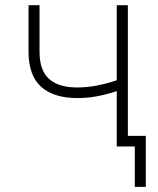

<svg xmlns="http://www.w3.org/2000/svg" viewBox="-20 -566 612 742"><path d="M278.8 -187Q187.5 -187 138.9 -230.7Q90.3 -274.4 90.3 -366.2V-545.9H132.8V-366.2Q132.8 -293 170.2 -260.5Q207.5 -228 277.3 -228Q316.9 -228 354.7 -235.4Q392.6 -242.7 431.2 -255.9V-545.9H474.1V0H431.2V-213.9Q387.7 -199.7 352.1 -193.4Q316.4 -187 278.8 -187ZM501 156.2V0H453.6V-41H543.5V156.2Z"/></svg>

Font: Inter Extra Light
Style: Regular
Weight: 200
Designer: Rasmus Andersson
Foundry: rsms
Version: Version 4.000;git-3c8e0fc